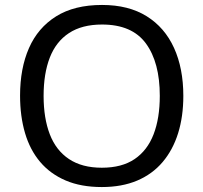

<svg xmlns="http://www.w3.org/2000/svg" viewBox="-20 -745 821 775"><path d="M720 -358Q720 -275 699 -207.5Q678 -140 636.5 -91Q595 -42 533.5 -16Q472 10 391 10Q307 10 245 -16.5Q183 -43 142 -91.5Q101 -140 81 -208Q61 -276 61 -359Q61 -469 97 -551Q133 -633 206.5 -679Q280 -725 392 -725Q499 -725 572 -679.5Q645 -634 682.5 -551.5Q720 -469 720 -358ZM156 -358Q156 -268 181 -203Q206 -138 258.5 -103Q311 -68 391 -68Q472 -68 523.5 -103Q575 -138 600 -203Q625 -268 625 -358Q625 -493 569 -569.5Q513 -646 392 -646Q311 -646 258.5 -611.5Q206 -577 181 -512.5Q156 -448 156 -358Z"/></svg>

Font: Noto Sans Devanagari
Style: Regular
Weight: 400
Designer: Jelle Bosma - Monotype Design Team
Foundry: Monotype Imaging Inc.
Version: Version 2.003